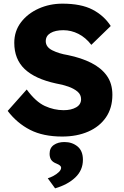

<svg xmlns="http://www.w3.org/2000/svg" viewBox="-20 -736 675 1049"><path d="M320 10Q216 10 144.5 -26.5Q73 -63 22 -130L126 -247Q175 -180 225 -157Q275 -134 328 -134Q369 -134 396 -149.5Q423 -165 423 -194Q423 -219 403.5 -235.5Q384 -252 353 -263Q322 -274 286 -280Q171 -305 114.5 -359Q58 -413 58 -502Q58 -566 94.5 -614Q131 -662 191 -689Q251 -716 321 -716Q423 -716 485.5 -683.5Q548 -651 585 -594L479 -491Q448 -531 408.5 -551Q369 -571 326 -571Q282 -571 256 -555.5Q230 -540 230 -511Q230 -479 266 -461Q302 -443 351 -435Q424 -420 478.5 -392.5Q533 -365 563.5 -322.5Q594 -280 594 -218Q594 -146 559 -95Q524 -44 462 -17Q400 10 320 10ZM281 293 241 238Q255 234 272 225Q289 216 301.5 204Q314 192 314 180Q314 168 289 158Q268 150 259.5 137Q251 124 251 104Q251 72 274 56Q297 40 332 40Q374 40 403.5 64Q433 88 433 137Q433 194 391.5 233.5Q350 273 281 293Z"/></svg>

Font: Readex Pro
Style: Bold
Weight: 700
Designer: Bonnie Shaver-Troup, Thomas Jockin
Foundry: Lexend
Version: Version 1.203; ttfautohint (v1.8.3)